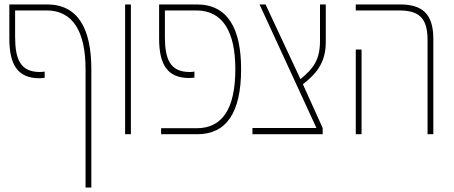

<svg xmlns="http://www.w3.org/2000/svg" viewBox="-20 -604 2044 864"><path d="M157 -252C168 -252 175 -253 181 -254V-282C175 -281 170 -280 160 -280C71 -280 48 -338 48 -439V-557H190C309 -557 365 -460 365 -293V240H391V-292C391 -475 331 -584 192 -584H22V-430C22 -314 59 -252 157 -252Z M543 0H569V-584H543Z M705 0H868C998 0 1065 -96 1065 -293C1065 -475 1005 -584 866 -584H696V-431C696 -314 733 -253 831 -253C842 -253 849 -254 855 -255V-282C849 -281 844 -280 834 -280C745 -280 722 -338 722 -439V-557H864C983 -557 1039 -460 1039 -293C1039 -115 981 -27 865 -27H705Z M1116 0H1432V-28L1343 -225C1401 -270 1446 -320 1446 -414V-584H1420V-421C1420 -335 1391 -296 1332 -248L1175 -584H1148L1404 -28H1116Z M1904 0H1930V-429C1930 -541 1881 -584 1780 -584H1581V-557H1775C1863 -557 1904 -526 1904 -424ZM1581 0H1607V-381H1581Z"/></svg>

Font: Noto Sans Hebrew Condensed Thin
Style: Regular
Weight: 100
Width: 3
Designer: Monotype Design Team
Foundry: Monotype Imaging Inc.
Version: Version 2.004